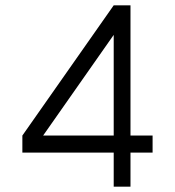

<svg xmlns="http://www.w3.org/2000/svg" viewBox="-20 -701 656 721"><path d="M64 -192 407 -681H470V-192H553V-128H470V0H407V-128H64ZM407 -570 142 -192H407Z"/></svg>

Font: Timtura
Style: Regular
Weight: 400
Version: Version 1.0